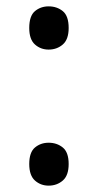

<svg xmlns="http://www.w3.org/2000/svg" viewBox="-20 -570 308 604"><path d="M72 -482Q72 -520 90 -535Q108 -550 133 -550Q159 -550 177.5 -535Q196 -520 196 -482Q196 -446 177.5 -430Q159 -414 133 -414Q108 -414 90 -430Q72 -446 72 -482ZM72 -54Q72 -91 90 -106Q108 -121 133 -121Q159 -121 177.5 -106Q196 -91 196 -54Q196 -18 177.5 -2Q159 14 133 14Q108 14 90 -2Q72 -18 72 -54Z"/></svg>

Font: Noto Sans Manichaean
Style: Regular
Weight: 400
Designer: Monotype Design Team
Foundry: Monotype Imaging Inc.
Version: Version 2.005; ttfautohint (v1.8.4.7-5d5b)